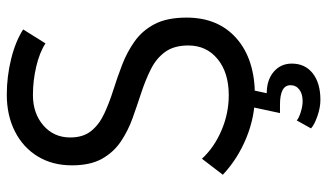

<svg xmlns="http://www.w3.org/2000/svg" viewBox="-214 -522 940 551"><g transform="rotate(-90 255.5 -246.0)"><path d="M257 16Q196 16 136 -8.5Q76 -33 30 -76L76 -136Q108 -101 157 -80Q206 -59 258 -59Q323 -59 362 -91Q401 -123 401 -175Q401 -216 382.5 -241.5Q364 -267 333 -282.5Q302 -298 265.5 -310Q229 -322 192.5 -335Q156 -348 125 -369Q94 -390 75.5 -423.5Q57 -457 57 -509Q57 -565 82.5 -607Q108 -649 154 -672.5Q200 -696 260 -696Q312 -696 362.5 -683.5Q413 -671 447 -649L407 -585Q381 -602 340.5 -611.5Q300 -621 259 -621Q206 -621 171.5 -591Q137 -561 137 -514Q137 -477 155.5 -454Q174 -431 205 -416.5Q236 -402 272.5 -390.5Q309 -379 345.5 -365Q382 -351 413 -329Q444 -307 462.5 -271.5Q481 -236 481 -180Q481 -89 421 -36.5Q361 16 257 16ZM245 204Q223 204 198.5 195.5Q174 187 163 177L186 136Q192 142 209.5 147.5Q227 153 241 153Q262 153 274.5 143.5Q287 134 287 118Q287 88 231 88H207L231 -24H280L264 50Q302 50 325.5 70Q349 90 349 122Q349 160 321 182Q293 204 245 204Z"/></g></svg>

Font: Imprima
Style: Regular
Weight: 400
Designer: Eduardo Tunni
Foundry: Eduardo Tunni
Version: Version 1.002; ttfautohint (v1.8.4.7-5d5b);gftools[0.9.23]